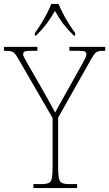

<svg xmlns="http://www.w3.org/2000/svg" viewBox="-30 -951 552 971"><path d="M139 0V-20H180Q205 -20 217 -26Q229 -32 232.5 -51Q236 -70 236 -108V-354L64 -651Q53 -671 45 -680Q37 -689 26 -691.5Q15 -694 -3 -694H-10V-714H159V-694H126Q100 -694 93.5 -689.5Q87 -685 87 -677Q87 -669 94 -657Q101 -645 110 -628L180 -506Q198 -474 215.5 -443Q233 -412 249 -382Q257 -397 269.5 -419.5Q282 -442 300 -474L387 -630Q397 -648 402 -658.5Q407 -669 407 -677Q407 -685 400.5 -689.5Q394 -694 368 -694H321V-714H502V-694H497Q478 -694 467.5 -691.5Q457 -689 449.5 -680Q442 -671 431 -652L264 -356V-108Q264 -70 267.5 -51Q271 -32 283 -26Q295 -20 320 -20H360V0ZM146 -784Q160 -803 176.5 -829Q193 -855 207 -882Q221 -909 229 -931H266Q275 -909 289 -882Q303 -855 319.5 -829Q336 -803 350 -784V-771H343Q309 -805 288.5 -832Q268 -859 248 -896Q227 -859 206.5 -832Q186 -805 153 -771H146Z"/></svg>

Font: Noto Serif Bengali SemiCondensed Thin
Style: Regular
Weight: 100
Width: 4
Designer: Juan Bruce, Universal Thirst, Indian Type Foundry and the Monotype Design Team.
Foundry: Monotype Imaging Inc.
Version: Version 2.003; ttfautohint (v1.8.4.7-5d5b)